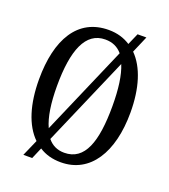

<svg xmlns="http://www.w3.org/2000/svg" viewBox="-144 -859 883 1002"><g transform="rotate(20 298.0 -357.5)"><path d="M142 -51 102 40H151L178 -23C212 -1 251 10 298 10C461 10 552 -137 552 -358C552 -493 519 -599 456 -662L496 -755H447L419 -691C385 -713 346 -725 299 -725C127 -725 44 -580 44 -359C44 -222 77 -114 142 -51ZM393 -630 179 -136C155 -188 144 -264 144 -358C144 -557 190 -672 299 -672C339 -672 369 -658 393 -630ZM298 -43C259 -43 229 -58 206 -86L420 -580C442 -527 452 -452 452 -358C452 -160 412 -43 298 -43Z"/></g></svg>

Font: Noto Serif Georgian ExtraCondensed
Style: Regular
Weight: 400
Width: 2
Designer: Monotype Design Team, Akaki Razmadze
Foundry: Google LLC
Version: Version 2.003